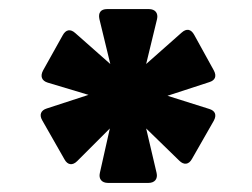

<svg xmlns="http://www.w3.org/2000/svg" viewBox="-20 -763 556 423"><path d="M302 -622 326 -721C329 -734 322 -743 308 -743H216C202 -743 196 -735 199 -721L223 -622L146 -690C135 -700 125 -698 118 -685L75 -608C68 -595 72 -585 85 -581L175 -554L83 -524C70 -520 66 -510 73 -498L122 -412C129 -399 140 -398 150 -408L222 -480L200 -382C197 -369 204 -360 218 -360H307C321 -360 328 -369 325 -382L302 -480L375 -409C385 -399 396 -400 403 -413L451 -497C458 -510 454 -519 441 -523L349 -552L441 -582C454 -586 458 -595 451 -608L408 -686C401 -699 391 -701 380 -691Z"/></svg>

Font: Malmofest Black-Rounded
Style: Regular
Weight: 800
Designer: Jonny Pinhorn (Poppins), Kolossal
Version: Version 1.004;Glyphs 3.1.2 (3151)